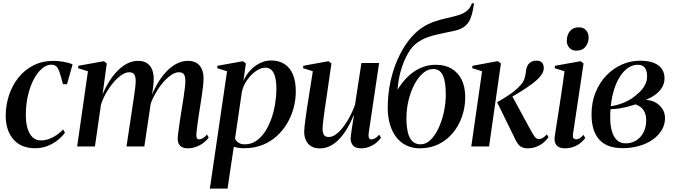

<svg xmlns="http://www.w3.org/2000/svg" viewBox="-20 -882 4056 1156"><path d="M192 10.5Q106.5 10.5 60.5 -43.2Q14.5 -97 14.5 -184.5Q14.5 -249 34 -308.2Q53.5 -367.5 90.5 -414.2Q127.5 -461 181 -488.2Q234.5 -515.5 302 -515.5Q329 -515.5 361 -510.2Q393 -505 417 -494.5L383.5 -375H359Q347 -422.5 338.2 -447.8Q329.5 -473 318.5 -482.8Q307.5 -492.5 288.5 -492.5Q260.5 -492.5 233.2 -469.5Q206 -446.5 184 -405.5Q162 -364.5 148.8 -309.2Q135.5 -254 135.5 -189Q135.5 -144 145.5 -109.8Q155.5 -75.5 175.8 -56Q196 -36.5 226.5 -36.5Q251.5 -36.5 275.2 -45.2Q299 -54 320.8 -68.8Q342.5 -83.5 360.5 -102.5L371 -82.5Q352.5 -58 325.8 -37Q299 -16 265.2 -2.8Q231.5 10.5 192 10.5Z M623 -500 597.5 -314Q614 -354 636.5 -390Q659 -426 686.5 -454.5Q714 -483 745.5 -499.2Q777 -515.5 811.5 -515.5Q846 -515.5 867.5 -500Q889 -484.5 898.2 -456.2Q907.5 -428 905 -389.5Q904.5 -381 902.8 -365.2Q901 -349.5 898 -329.2Q895 -309 891.5 -287.5L880 -271Q899 -327.5 924.8 -372.8Q950.5 -418 980.5 -449.8Q1010.5 -481.5 1043.5 -498.5Q1076.5 -515.5 1110 -515.5Q1158.5 -515.5 1182 -487Q1205.5 -458.5 1205.5 -412Q1205.5 -391 1202.5 -362.5Q1199.5 -334 1194.2 -301.2Q1189 -268.5 1184 -234.5Q1179 -203.5 1174.2 -171.2Q1169.5 -139 1166.2 -112.8Q1163 -86.5 1162 -72Q1162 -56 1166 -49.5Q1170 -43 1179 -43Q1188.5 -43 1200.5 -49.5Q1212.5 -56 1226.5 -72L1236.5 -53Q1225 -38 1206.5 -23.2Q1188 -8.5 1163.2 1.2Q1138.5 11 1106.5 11Q1092.5 11 1079.2 5.2Q1066 -0.5 1058 -13Q1050 -25.5 1050 -47Q1050 -59.5 1053.8 -89Q1057.5 -118.5 1063.2 -155.5Q1069 -192.5 1074.5 -228Q1080.5 -262.5 1085.2 -294.8Q1090 -327 1093 -352.8Q1096 -378.5 1096 -393.5Q1096 -420.5 1087.8 -433.8Q1079.5 -447 1056 -447Q1036 -447 1011 -430.5Q986 -414 960 -383.5Q934 -353 911.2 -310.8Q888.5 -268.5 872.5 -217.5L893 -293Q890.5 -278 888.5 -264.5Q886.5 -251 884.2 -237.5Q882 -224 880 -208.5L849 0H741.5L776 -228Q781 -262.5 786 -295.2Q791 -328 794 -354Q797 -380 797 -393.5Q797 -420.5 788.5 -433.8Q780 -447 757 -447Q737 -447 712.8 -431Q688.5 -415 664.5 -387.2Q640.5 -359.5 620.2 -324.5Q600 -289.5 588 -252.5L551.5 0H444.5L509.5 -453L450 -471.5L452 -486L605.5 -513.5Z M1243.5 253.5 1347 -453 1287.5 -471.5 1289.5 -486 1442.5 -513.5 1460.5 -500 1445.5 -395Q1461.5 -431.5 1487.8 -459.2Q1514 -487 1546.5 -502.5Q1579 -518 1612.5 -518Q1660 -518 1693.2 -496.2Q1726.5 -474.5 1743.8 -433Q1761 -391.5 1761 -331.5Q1761 -281.5 1747.8 -232.2Q1734.5 -183 1708.8 -139.2Q1683 -95.5 1645.5 -61.8Q1608 -28 1559 -8.8Q1510 10.5 1450.5 10.5Q1434.5 10.5 1418.2 8.2Q1402 6 1387.5 2L1350 253.5ZM1395 -47Q1401.5 -32.5 1416 -22.8Q1430.5 -13 1454 -13Q1492 -13 1522.5 -33.8Q1553 -54.5 1575.8 -89.2Q1598.5 -124 1613.8 -167.2Q1629 -210.5 1636.5 -257Q1644 -303.5 1644 -347Q1644 -388 1637 -416.5Q1630 -445 1615.5 -459.8Q1601 -474.5 1577 -474.5Q1550.5 -474.5 1521.5 -454.5Q1492.5 -434.5 1469.2 -402Q1446 -369.5 1436.5 -330.5Z M1905 11.5Q1874 11.5 1853.2 -1.5Q1832.5 -14.5 1822 -37Q1811.5 -59.5 1811.5 -89Q1811.5 -101.5 1814.2 -126.2Q1817 -151 1821 -179.8Q1825 -208.5 1828.8 -233.2Q1832.5 -258 1834.5 -269.5L1863.5 -453L1804.5 -471.5L1806.5 -486L1958 -513.5L1975.5 -500L1943 -276Q1940.5 -259.5 1936.8 -234.8Q1933 -210 1929.8 -184.2Q1926.5 -158.5 1924.2 -137.8Q1922 -117 1922 -108.5Q1922 -92 1925.5 -80.2Q1929 -68.5 1937.2 -62.8Q1945.5 -57 1959.5 -57Q1986 -57 2015 -83Q2044 -109 2071 -153.2Q2098 -197.5 2117.5 -251.5L2156 -502.5H2262.5L2199.5 -78.5Q2197.5 -62 2201.5 -52.2Q2205.5 -42.5 2216 -42.5Q2226 -42.5 2238.8 -49.8Q2251.5 -57 2263.5 -71.5L2273.5 -52.5Q2262.5 -36 2244.2 -21.5Q2226 -7 2203 2Q2180 11 2154 11Q2118 11 2104.5 -7Q2091 -25 2091 -47.5Q2091 -52.5 2093 -68.5Q2095 -84.5 2098.2 -106.2Q2101.5 -128 2105 -150Q2108.5 -172 2111 -188H2109.5Q2093 -147.5 2072 -111.5Q2051 -75.5 2025.5 -47.8Q2000 -20 1970 -4.2Q1940 11.5 1905 11.5Z M2834 -862 2832 -848.5Q2825 -803 2813.2 -772.2Q2801.5 -741.5 2777.5 -722.8Q2753.5 -704 2709.5 -695Q2700 -693 2688.8 -690.8Q2677.5 -688.5 2665.5 -686Q2641.5 -680.5 2612 -674.2Q2582.5 -668 2551.2 -656.5Q2520 -645 2490 -623.5Q2462 -604 2437.2 -562Q2412.5 -520 2395.2 -463Q2378 -406 2373.5 -341.5Q2400 -386 2435 -420Q2470 -454 2512.5 -473Q2555 -492 2603.5 -492Q2659.5 -492 2699 -468.5Q2738.5 -445 2759.8 -401.5Q2781 -358 2781 -297Q2781 -235.5 2761.5 -179.8Q2742 -124 2706.2 -81Q2670.5 -38 2620 -13.5Q2569.5 11 2507 11Q2462 11 2426 -6.8Q2390 -24.5 2365.2 -57Q2340.5 -89.5 2327.5 -134Q2314.5 -178.5 2314.5 -232Q2314.5 -314 2330.5 -388.8Q2346.5 -463.5 2374.8 -526.5Q2403 -589.5 2440 -637.5Q2477 -685.5 2519 -714Q2556 -738.5 2593.8 -751.5Q2631.5 -764.5 2667 -772.2Q2702.5 -780 2732.8 -788.5Q2763 -797 2785.2 -812.2Q2807.5 -827.5 2819 -856L2821 -862ZM2588 -466.5Q2555.5 -466.5 2526.5 -441.2Q2497.5 -416 2475 -373.5Q2452.5 -331 2439.8 -278Q2427 -225 2427 -169Q2427 -124 2434.8 -88.5Q2442.5 -53 2461.5 -33Q2480.5 -13 2512.5 -13Q2544.5 -13 2571.8 -39.2Q2599 -65.5 2619.8 -109.2Q2640.5 -153 2652.2 -206.2Q2664 -259.5 2664 -313Q2664 -392 2646 -429.2Q2628 -466.5 2588 -466.5Z M2817.5 0 2882.5 -453 2822.5 -472 2825 -486 2977.5 -514 2996 -500 2924.5 0ZM3156.5 11Q3136.5 11 3122 4.2Q3107.5 -2.5 3096.5 -18.2Q3085.5 -34 3074 -60.5L2973 -266.5Q3008 -286.5 3033.5 -303Q3059 -319.5 3078 -335Q3097 -350.5 3112 -367.5Q3132.5 -387.5 3139.2 -413.5Q3146 -439.5 3147.5 -458.5Q3150 -477.5 3158.5 -490.8Q3167 -504 3180 -510.5Q3193 -517 3208 -517Q3234 -517 3244 -504.2Q3254 -491.5 3254 -473.5Q3254 -453.5 3242 -434.8Q3230 -416 3211 -399.5Q3197 -387 3174 -370.2Q3151 -353.5 3123.2 -335.8Q3095.5 -318 3067 -302.2Q3038.5 -286.5 3014 -275.5L3061.5 -307.5L3176 -97Q3188 -74.5 3199 -59.5Q3210 -44.5 3224.5 -44.5Q3235 -44.5 3247 -51.2Q3259 -58 3272.5 -73L3282.5 -56Q3271.5 -40 3253.5 -24.5Q3235.5 -9 3211 1Q3186.5 11 3156.5 11Z M3379 11Q3361 11 3346.2 4.2Q3331.5 -2.5 3324 -18.2Q3316.5 -34 3320 -60.5Q3321 -68.5 3325.5 -96.8Q3330 -125 3336.5 -166.8Q3343 -208.5 3350.5 -257.8Q3358 -307 3365.5 -357.5Q3373 -408 3379 -453L3319.5 -471.5L3322 -486L3475.5 -513.5L3493.5 -500L3430 -75.5Q3427 -56 3433.5 -49.5Q3440 -43 3448.5 -43Q3459 -43 3468.8 -48.5Q3478.5 -54 3493.5 -70L3503.5 -50.5Q3491.5 -34 3473.5 -20Q3455.5 -6 3431.8 2.5Q3408 11 3379 11ZM3450.5 -577Q3423 -577 3407.8 -594.5Q3392.5 -612 3392.5 -635.5Q3392.5 -672 3411.8 -694.8Q3431 -717.5 3464 -717.5Q3494.5 -717.5 3509.2 -699.2Q3524 -681 3524 -658Q3524 -623 3504.8 -600Q3485.5 -577 3450.5 -577Z M3728 10Q3681 10 3646 -3Q3611 -16 3587.8 -41.8Q3564.5 -67.5 3553 -105.2Q3541.5 -143 3541.5 -193.5Q3541.5 -266.5 3565.8 -326Q3590 -385.5 3631.5 -428.2Q3673 -471 3725 -493.8Q3777 -516.5 3832 -516.5Q3887 -516.5 3919.5 -502.2Q3952 -488 3966.5 -464.5Q3981 -441 3981 -412.5Q3981 -380.5 3966 -355.5Q3951 -330.5 3925.5 -312Q3900 -293.5 3868.5 -280Q3899.5 -280 3925.8 -265.5Q3952 -251 3968 -226.5Q3984 -202 3984 -171Q3984 -132 3964.2 -99Q3944.5 -66 3910 -41.5Q3875.5 -17 3828.8 -3.5Q3782 10 3728 10ZM3747.5 -19Q3782 -19 3809.8 -36Q3837.5 -53 3853.8 -83.8Q3870 -114.5 3870.5 -154.5Q3871 -181.5 3863.5 -201Q3856 -220.5 3841.5 -233.5Q3827 -246.5 3806.5 -253.5Q3796.5 -251 3782.5 -246.5Q3768.5 -242 3751 -237.5Q3733.5 -233 3712 -229.5Q3700 -228 3686.5 -226.5Q3673 -225 3656 -224.5Q3655 -213.5 3654.5 -201.8Q3654 -190 3654 -173Q3654 -128 3663.8 -93.2Q3673.5 -58.5 3694 -38.8Q3714.5 -19 3747.5 -19ZM3657.5 -242.5Q3685 -246.5 3709 -254.2Q3733 -262 3752.5 -271.5Q3772 -281 3786 -290.5Q3809 -307 3829.5 -326.5Q3850 -346 3863 -369.8Q3876 -393.5 3876 -422.5Q3876 -456.5 3862.2 -474.2Q3848.5 -492 3819.5 -492Q3789.5 -492 3762.2 -473.8Q3735 -455.5 3713.5 -422.2Q3692 -389 3677.5 -343.5Q3663 -298 3657.5 -242.5Z"/></svg>

Font: Merriweather 144pt Medium
Style: Italic
Weight: 500
Italic angle: -7.8°
Version: Version 2.101